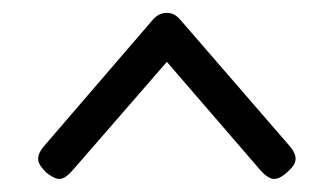

<svg xmlns="http://www.w3.org/2000/svg" viewBox="-20 -538 517 298"><path d="M239 -518Q245 -518 250 -515.5Q255 -513 261 -506L429 -312Q436 -304 438 -297Q440 -290 437 -284Q434 -278 425 -270Q417 -263 410.5 -261Q404 -259 397.5 -262.5Q391 -266 384 -274L239 -442L93 -274Q86 -266 80 -262.5Q74 -259 67.5 -261Q61 -263 52 -270Q44 -278 41 -284Q38 -290 40 -297Q42 -304 49 -312L216 -506Q222 -513 227.5 -515.5Q233 -518 239 -518Z"/></svg>

Font: Fredoka SemiCondensed Light
Style: Regular
Weight: 300
Width: 4
Designer: Ben Nathan
Foundry: Milena B. Brandão, Ben Nathan
Version: Version 2.001